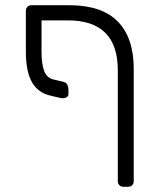

<svg xmlns="http://www.w3.org/2000/svg" viewBox="-20 -591 610 735"><path d="M139 -393Q139 -346 149 -319.5Q159 -293 184 -287L225 -277Q242 -272 242 -245V-231Q242 -223 235.5 -219Q229 -215 219 -215Q214 -215 211 -216L173 -225Q125 -236 102 -277Q79 -318 79 -393V-549Q79 -559 85 -565Q91 -571 101 -571H245Q370 -571 431 -508.5Q492 -446 492 -327V102Q492 112 486 118Q480 124 470 124H453Q443 124 437 118Q431 112 431 102V-322Q431 -513 240 -513H139Z"/></svg>

Font: Rubik AZ
Style: Regular
Weight: 300
Designer: Hubert and Fischer
Foundry: Hubert & Fischer
Version: Version 2.000